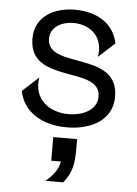

<svg xmlns="http://www.w3.org/2000/svg" viewBox="-54 -554 608 850"><g transform="rotate(5 250.0 -129.0)"><path d="M244 -453C312 -453 380 -408 364 -313L436 -379C419 -462 349 -512 244 -512C152 -512 68 -466 68 -369C68 -164 382 -277 382 -138C382 -79 322 -49 255 -49C175 -49 98 -97 113 -199L41 -133C59 -46 136 10 254 10C355 10 455 -35 455 -144C455 -349 141 -237 141 -375C141 -424 188 -453 244 -453ZM198 163H241C235 195 219 222 180 254H259C299 204 304 169 304 94V58H198Z"/></g></svg>

Font: Absans
Style: Regular
Weight: 400
Designer: Valerio Monopoli
Version: Version 1.200;Glyphs 3.2 (3217)